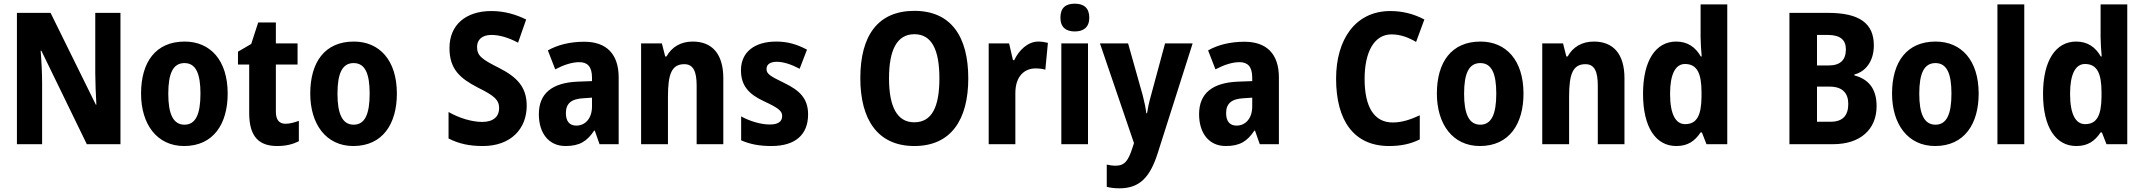

<svg xmlns="http://www.w3.org/2000/svg" viewBox="-20 -784 11650 1044"><path d="M635 0V-714H498V-385C498 -338 501 -271 504 -215H501L255 -714H72V0H209V-332C209 -381 206 -448 201 -508H205L452 0Z M1218 -275C1218 -457 1123 -558 984 -558C827 -558 747 -447 747 -275C747 -109 833 10 981 10C1141 10 1218 -111 1218 -275ZM895 -274C895 -385 921 -441 983 -441C1045 -441 1070 -384 1070 -275C1070 -165 1045 -106 983 -106C921 -106 895 -166 895 -274Z M1532 -111C1498 -111 1480 -133 1480 -176V-433H1598V-548H1480V-662H1384L1346 -545L1274 -503V-433H1335V-169C1335 -40 1389 10 1487 10C1536 10 1573 0 1605 -16V-127C1580 -118 1556 -111 1532 -111Z M2138 -275C2138 -457 2043 -558 1904 -558C1747 -558 1667 -447 1667 -275C1667 -109 1753 10 1901 10C2061 10 2138 -111 2138 -275ZM1815 -274C1815 -385 1841 -441 1903 -441C1965 -441 1990 -384 1990 -275C1990 -165 1965 -106 1903 -106C1841 -106 1815 -166 1815 -274Z M2844 -209C2844 -311 2791 -365 2693 -415C2599 -462 2574 -481 2574 -529C2574 -567 2600 -594 2652 -594C2697 -594 2746 -579 2797 -552L2841 -678C2786 -705 2723 -724 2652 -724C2512 -724 2424 -648 2424 -523C2424 -407 2482 -358 2578 -308C2669 -263 2694 -241 2694 -195C2694 -152 2664 -121 2603 -121C2547 -121 2478 -141 2419 -175V-31C2476 -2 2532 10 2606 10C2758 10 2844 -84 2844 -209Z M3157 -557C3079 -557 3012 -540 2959 -510L2999 -407C3047 -432 3091 -446 3130 -446C3175 -446 3199 -421 3199 -362V-343L3120 -340C2983 -334 2910 -277 2910 -163C2910 -62 2962 10 3055 10C3132 10 3172 -16 3211 -74H3214L3240 0H3344V-363C3344 -491 3277 -557 3157 -557ZM3155 -250 3199 -253V-205C3199 -140 3162 -101 3114 -101C3078 -101 3057 -123 3057 -169C3057 -220 3085 -247 3155 -250Z M3747 -558C3682 -558 3633 -529 3604 -477H3597L3579 -548H3466V0H3612V-258C3612 -381 3632 -435 3701 -435C3750 -435 3768 -395 3768 -319V0H3913V-359C3913 -492 3851 -558 3747 -558Z M4374 -162C4374 -250 4326 -293 4246 -332C4166 -371 4148 -382 4148 -409C4148 -434 4168 -448 4204 -448C4242 -448 4287 -432 4328 -410L4368 -514C4314 -543 4262 -558 4201 -558C4083 -558 4009 -501 4009 -402C4009 -317 4053 -271 4133 -234C4215 -196 4233 -180 4233 -153C4233 -123 4211 -107 4166 -107C4117 -107 4057 -125 4010 -151V-21C4060 1 4111 10 4175 10C4306 10 4374 -53 4374 -162Z M5245 -358C5245 -584 5152 -725 4952 -725C4754 -725 4658 -591 4658 -359C4658 -134 4752 10 4952 10C5151 10 5245 -133 5245 -358ZM4814 -358C4814 -512 4857 -598 4952 -598C5046 -598 5088 -514 5088 -358C5088 -202 5047 -119 4951 -119C4858 -119 4814 -204 4814 -358Z M5626 -558C5568 -558 5520 -510 5495 -457H5488L5467 -548H5356V0H5501V-278C5501 -369 5550 -412 5611 -412C5634 -412 5651 -409 5664 -405L5678 -551C5662 -555 5643 -558 5626 -558Z M5824 -764C5775 -764 5746 -742 5746 -688C5746 -635 5777 -613 5824 -613C5871 -613 5903 -635 5903 -688C5903 -741 5873 -764 5824 -764ZM5896 -548H5751V0H5896Z M5961 -548 6146 -6 6137 22C6115 89 6096 117 6046 117C6029 117 6012 114 5998 111V232C6018 237 6040 240 6067 240C6176 240 6233 181 6275 49L6465 -548H6315L6238 -263C6228 -228 6221 -195 6217 -168H6213C6210 -197 6202 -232 6194 -264L6114 -548Z M6747 -557C6669 -557 6602 -540 6549 -510L6589 -407C6637 -432 6681 -446 6720 -446C6765 -446 6789 -421 6789 -362V-343L6710 -340C6573 -334 6500 -277 6500 -163C6500 -62 6552 10 6645 10C6722 10 6762 -16 6801 -74H6804L6830 0H6934V-363C6934 -491 6867 -557 6747 -557ZM6745 -250 6789 -253V-205C6789 -140 6752 -101 6704 -101C6668 -101 6647 -123 6647 -169C6647 -220 6675 -247 6745 -250Z M7546 -597C7596 -597 7639 -580 7680 -556L7725 -678C7667 -709 7604 -724 7540 -724C7351 -724 7245 -571 7245 -356C7245 -128 7342 10 7533 10C7597 10 7650 -1 7700 -26V-157C7652 -135 7605 -118 7553 -118C7452 -118 7400 -202 7400 -355C7400 -501 7452 -597 7546 -597Z M8264 -275C8264 -457 8169 -558 8030 -558C7873 -558 7793 -447 7793 -275C7793 -109 7879 10 8027 10C8187 10 8264 -111 8264 -275ZM7941 -274C7941 -385 7967 -441 8029 -441C8091 -441 8116 -384 8116 -275C8116 -165 8091 -106 8029 -106C7967 -106 7941 -166 7941 -274Z M8647 -558C8582 -558 8533 -529 8504 -477H8497L8479 -548H8366V0H8512V-258C8512 -381 8532 -435 8601 -435C8650 -435 8668 -395 8668 -319V0H8813V-359C8813 -492 8751 -558 8647 -558Z M9095 10C9159 10 9196 -18 9227 -64H9234L9259 0H9372V-760H9227V-581C9227 -552 9230 -512 9233 -477H9228C9199 -528 9156 -558 9094 -558C8984 -558 8914 -456 8914 -274C8914 -92 8983 10 9095 10ZM9143 -109C9091 -109 9061 -163 9061 -274C9061 -380 9090 -436 9142 -436C9208 -436 9232 -385 9232 -282V-257C9231 -156 9206 -109 9143 -109Z M9920 -714H9710V0H9948C10094 0 10184 -79 10184 -207C10184 -307 10135 -355 10063 -374V-379C10124 -394 10169 -451 10169 -537C10169 -657 10091 -714 9920 -714ZM9923 -428H9860V-594H9919C9985 -594 10017 -568 10017 -516C10017 -460 9989 -428 9923 -428ZM9860 -313H9929C10000 -313 10030 -276 10030 -219C10030 -157 10001 -122 9934 -122H9860Z M10739 -275C10739 -457 10644 -558 10505 -558C10348 -558 10268 -447 10268 -275C10268 -109 10354 10 10502 10C10662 10 10739 -111 10739 -275ZM10416 -274C10416 -385 10442 -441 10504 -441C10566 -441 10591 -384 10591 -275C10591 -165 10566 -106 10504 -106C10442 -106 10416 -166 10416 -274Z M10987 0V-760H10841V0Z M11270 10C11334 10 11371 -18 11402 -64H11409L11434 0H11547V-760H11402V-581C11402 -552 11405 -512 11408 -477H11403C11374 -528 11331 -558 11269 -558C11159 -558 11089 -456 11089 -274C11089 -92 11158 10 11270 10ZM11318 -109C11266 -109 11236 -163 11236 -274C11236 -380 11265 -436 11317 -436C11383 -436 11407 -385 11407 -282V-257C11406 -156 11381 -109 11318 -109Z"/></svg>

Font: Noto Sans Oriya Cond Bold
Style: Bold
Weight: 700
Width: 3
Designer: Amélie Bonet and Sol Matas
Foundry: Google LLC
Version: Version 2.006